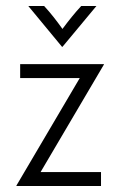

<svg xmlns="http://www.w3.org/2000/svg" viewBox="-20 -620 401 640"><path d="M34.7 0V-1.4L245.8 -359.7H47.2V-406.2H326.4V-404.9L115.3 -46.5H316.7V0ZM186.8 -463.9 74.3 -600H127.1Q143.8 -581.9 158.3 -563.5Q172.9 -545.1 188.2 -523.6Q204.2 -545.1 219.1 -563.5Q234 -581.9 250.7 -600H301.4L188.2 -463.9Z"/></svg>

Font: Afacad Flux Light
Style: Regular
Weight: 300
Designer: Kristian Moeller
Foundry: Dicotype
Version: Version 1.100